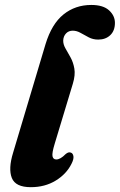

<svg xmlns="http://www.w3.org/2000/svg" viewBox="-20 -745 484 776"><path d="M349 -725Q397 -725 420.8 -703.2Q444.5 -681.5 444.5 -652.5Q444.5 -621 425.8 -603Q407 -585 377 -585Q356 -585 338.8 -594Q321.5 -603 305.8 -612Q290 -621 274 -621Q257.5 -621 247 -610Q236.5 -599 235.5 -582Q235 -566 244.5 -549.5Q254 -533 265 -513.2Q276 -493.5 280.5 -467.8Q285 -442 274.5 -407L201.5 -165.5Q189.5 -126.5 192.2 -113.5Q195 -100.5 207.5 -100.5Q224 -100.5 245 -122Q257 -132.5 267 -128Q275 -125 276.8 -113.2Q278.5 -101.5 269 -83Q248.5 -41.5 205 -15Q161.5 11.5 104.5 11.5Q42.5 11.5 27.8 -25.8Q13 -63 33 -128L164 -566.5Q189 -648.5 236.8 -686.8Q284.5 -725 349 -725Z"/></svg>

Font: Fraunces 72pt Soft
Style: Bold Italic
Weight: 700
Italic angle: -16°
Version: Version 1.000;[b76b70a41]